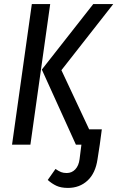

<svg xmlns="http://www.w3.org/2000/svg" viewBox="-20 -709 575 941"><path d="M136 -689H226L129 0H39ZM417 -75H479L469 0L458 71Q448 140 409 176Q370 212 313 212Q279 212 256.5 201.5Q234 191 214 173L252 119Q268 130 279.5 134.5Q291 139 307 139Q332 139 349 121Q366 103 370 71L379 0H352L185 -368L437 -689H535L281 -365Z"/></svg>

Font: Fira Sans Extra Condensed
Style: Italic
Weight: 400
Width: 3
Italic angle: -8°
Designer: Carrois Corporate & Edenspiekermann AG
Foundry: Carrois Corporate GbR & Edenspiekermann AG
Version: Version 4.203